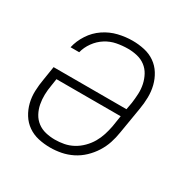

<svg xmlns="http://www.w3.org/2000/svg" viewBox="-128 -644 756 769"><g transform="rotate(30 250.0 -260.0)"><path d="M200 8Q171 8 144.5 2Q118 -4 96.5 -19Q75 -34 61 -56.5Q47 -79 40.5 -105Q34 -131 35 -159Q36 -187 41 -215L51 -278H388L394 -311Q397 -333 398 -355Q399 -377 394.5 -398Q390 -419 380 -437.5Q370 -456 353.5 -468.5Q337 -481 316 -486Q295 -491 273 -491Q247 -491 221 -486Q195 -481 172 -466.5Q149 -452 132.5 -429Q116 -406 110 -381H70Q77 -413 96.5 -443Q116 -473 145 -492.5Q174 -512 207 -520Q240 -528 273 -528Q301 -528 328 -522Q355 -516 376.5 -501Q398 -486 412 -463.5Q426 -441 432.5 -415Q439 -389 438.5 -361Q438 -333 433 -305L413 -185Q409 -159 401 -134.5Q393 -110 378.5 -87Q364 -64 344 -45Q324 -26 300 -14Q276 -2 250.5 3Q225 8 200 8ZM200 -29Q221 -29 242 -33Q263 -37 282.5 -47.5Q302 -58 318.5 -74.5Q335 -91 346 -110Q357 -129 363.5 -149.5Q370 -170 374 -191L382 -242H85L80 -209Q76 -187 75.5 -165Q75 -143 79 -122Q83 -101 93 -82.5Q103 -64 119.5 -51.5Q136 -39 157 -34Q178 -29 200 -29Z"/></g></svg>

Font: Iosevka SS04 XLt Obl
Style: Regular
Weight: 200
Italic angle: -9°
Monospace: yes
Designer: Belleve Invis
Foundry: Belleve Invis
Version: Version 19.0.0; ttfautohint (v1.8.4)